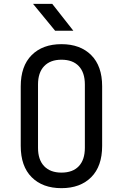

<svg xmlns="http://www.w3.org/2000/svg" viewBox="-20 -970 640 1000"><path d="M300 10Q202 10 145 -47Q88 -104 88 -210V-520Q88 -626 145 -683Q202 -740 300 -740Q398 -740 455 -683Q512 -626 512 -521V-210Q512 -104 455 -47Q398 10 300 10ZM300 -71Q359 -71 390.5 -104.5Q422 -138 422 -200V-530Q422 -592 390.5 -625.5Q359 -659 300 -659Q242 -659 210 -625.5Q178 -592 178 -530V-200Q178 -138 210 -104.5Q242 -71 300 -71ZM267 -810 152 -950H252L362 -810Z"/></svg>

Font: JetBrainsMonoNL NFM
Style: Regular
Weight: 400
Monospace: yes
Designer: Philipp Nurullin, Konstantin Bulenkov
Foundry: JetBrains
Version: Version 2.304; ttfautohint (v1.8.4.7-5d5b);Nerd Fonts 3.3.0